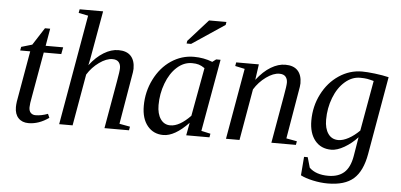

<svg xmlns="http://www.w3.org/2000/svg" viewBox="-57 -814 2392 1146"><g transform="rotate(5 1139.0 -241.0)"><path d="M128.9 -85Q128.9 -63 139.9 -52Q150.9 -41 168 -41Q203.6 -41 242.2 -55.7L252.4 -32.7Q192.4 9.8 130.9 9.8Q92.3 9.8 70.1 -13.7Q47.9 -37.1 47.9 -79.1Q47.9 -93.3 50.5 -112.5Q53.2 -131.8 104 -418H43.9L47.9 -439.9L112.8 -459L179.7 -563H210.9L192.9 -459H297.9L290 -418H185.1L137.7 -149.9Q128.9 -105 128.9 -85Z M429.7 -660.2 372.1 -671.9 376 -693.8H516.6L464.8 -402.8L457 -365.7Q496.1 -417 540.8 -444.1Q585.4 -471.2 628.4 -471.2Q677.7 -471.2 702.6 -444.6Q727.5 -418 727.5 -368.2Q727.5 -361.3 725.6 -347.2Q723.6 -333 672.4 -33.7L736.3 -22L732.4 0H585.4L635.3 -284.2Q646.5 -346.2 646.5 -365.2Q646.5 -387.2 634.8 -400.9Q623 -414.6 597.7 -414.6Q561 -414.6 518.6 -384Q476.1 -353.5 448.7 -309.1L394.5 0H314Z M1163.1 -34.2 1218.3 -22 1214.4 0H1075.2L1089.4 -76.2Q1006.8 10.3 938.5 10.3Q879.4 10.3 843.5 -33.2Q807.6 -76.7 807.6 -152.8Q807.6 -238.3 845 -312.7Q882.3 -387.2 944.8 -429Q1007.3 -470.7 1080.6 -470.7Q1139.6 -470.7 1191.9 -450.2L1213.9 -466.8H1240.2ZM1148.9 -408.7Q1129.9 -421.9 1113.3 -427Q1096.7 -432.1 1072.3 -432.1Q1023.4 -432.1 982.7 -395.3Q941.9 -358.4 918.5 -295.9Q895 -233.4 895 -165.5Q895 -113.3 916.5 -82Q938 -50.8 975.1 -50.8Q1030.3 -50.8 1095.7 -118.7ZM1029.8 -545.9 1032.2 -562 1151.4 -694.8H1255.4L1252.4 -676.8L1056.6 -545.9Z M1646.5 -365.2Q1646.5 -387.2 1634.8 -400.9Q1623 -414.6 1597.7 -414.6Q1561.5 -414.6 1518.8 -383.8Q1476.1 -353 1448.2 -307.6L1394.5 0H1313.5L1388.2 -425.3L1330.6 -437.5L1334.5 -459.5H1470.2L1457 -365.7Q1498 -418.5 1542 -444.8Q1585.9 -471.2 1628.4 -471.2Q1677.7 -471.2 1702.6 -444.6Q1727.5 -418 1727.5 -368.2Q1727.5 -361.3 1725.6 -347.2Q1723.6 -333 1672.4 -33.7L1736.3 -22L1732.4 0H1585.4L1635.3 -284.2Q1646.5 -346.2 1646.5 -365.2Z M1981.9 -50.8Q2009.3 -50.8 2042.7 -68.8Q2076.2 -86.9 2107.9 -118.7L2161.6 -420.4Q2149.9 -423.3 2140.6 -425.8Q2131.3 -428.2 2122.3 -429.7Q2113.3 -431.2 2103 -431.9Q2092.8 -432.6 2079.6 -432.6Q2030.8 -432.6 1988.8 -396Q1946.8 -359.4 1922.9 -297.4Q1898.9 -235.4 1898.9 -165.5Q1898.9 -112.8 1920.7 -81.8Q1942.4 -50.8 1981.9 -50.8ZM2101.1 -78.1Q2065.9 -39.6 2022.7 -14.6Q1979.5 10.3 1944.8 10.3Q1882.8 10.3 1847.2 -33.4Q1811.5 -77.1 1811.5 -152.8Q1811.5 -238.3 1848.9 -311.8Q1886.2 -385.3 1950 -428Q2013.7 -470.7 2088.4 -470.7Q2117.7 -470.7 2164.8 -465.1Q2211.9 -459.5 2248.5 -450.7L2166.5 17.1Q2148.4 120.1 2095.9 166.5Q2043.5 212.9 1940.9 212.9Q1897.9 212.9 1852.1 202.9Q1806.2 192.9 1778.3 178.2L1787.1 66.9H1809.1L1826.7 128.4Q1866.2 167 1940.4 167Q2000 167 2035.2 136Q2070.3 105 2082 36.6Z"/></g></svg>

Font: Liberation Serif
Style: Italic
Weight: 400
Italic angle: -16.333°
Designer: Steve Matteson
Foundry: Ascender Corporation
Version: Version 2.1.5